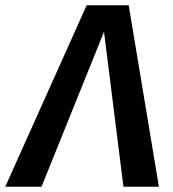

<svg xmlns="http://www.w3.org/2000/svg" viewBox="-63 -711 657 731"><path d="M542 0H407L333 -590L95 0H-43L267 -691H427Z"/></svg>

Font: FiraGO Medium
Style: Italic
Weight: 500
Italic angle: -8°
Designer: bBox Type GmbH
Foundry: bBox Type GmbH
Version: Version 1.001